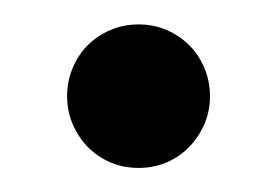

<svg xmlns="http://www.w3.org/2000/svg" viewBox="-20 -419 228 158"><path d="M152.8 -339.8Q152.8 -327.6 148.2 -316.9Q143.6 -306.2 135.7 -298.1Q127.9 -290 117.2 -285.4Q106.4 -280.8 94.2 -280.8Q81.5 -280.8 70.8 -285.4Q60.1 -290 52.2 -298.1Q44.4 -306.2 39.8 -316.9Q35.2 -327.6 35.2 -339.8Q35.2 -352.1 39.8 -363Q44.4 -374 52.2 -381.8Q60.1 -389.6 70.8 -394.3Q81.5 -398.9 94.2 -398.9Q106.4 -398.9 117.2 -394.3Q127.9 -389.6 135.7 -381.8Q143.6 -374 148.2 -363Q152.8 -352.1 152.8 -339.8Z"/></svg>

Font: BabelStone Ogham Pictish
Style: Italic
Weight: 400
Italic angle: -30°
Designer: Andrew West
Foundry: BabelStone
Version: Version 1.02 March 14, 2022